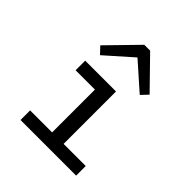

<svg xmlns="http://www.w3.org/2000/svg" viewBox="-202 -882 1018 1018"><g transform="rotate(45 307.0 -373.0)"><path d="M114 0V-72H279V-393H134V-465H365V-72H531V0ZM169 -541 133 -579 296 -746H340L503 -579L467 -541L318 -673Z"/></g></svg>

Font: Intel One Mono
Style: Regular
Weight: 400
Monospace: yes
Designer: Fred Shallcrass
Foundry: Frere-Jones Type LLC
Version: Version 1.400;hotconv 1.1.0;makeotfexe 2.6.0;FJTRelease1.4